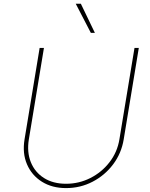

<svg xmlns="http://www.w3.org/2000/svg" viewBox="-20 -980 790 1012"><path d="M688.9 -727.3H711.6L632.1 -245.7Q620 -171.9 576.3 -113.8Q532.7 -55.8 468 -22.2Q403.4 11.4 328.1 11.4Q254.3 11.4 200.6 -22.4Q147 -56.1 122.2 -114.2Q97.3 -172.2 109.4 -245.7L188.9 -727.3H211.6L132.1 -245.7Q121.1 -178.3 142.4 -125.4Q163.7 -72.4 211.6 -41.9Q259.6 -11.4 328.1 -11.4Q396.7 -11.4 456.7 -41.9Q516.7 -72.4 557.5 -125.4Q598.4 -178.3 609.4 -245.7ZM480.1 -806.8H458.8L379.3 -960.2H406.2Z"/></svg>

Font: Inter UI Thin
Style: Italic
Weight: 100
Italic angle: -9.39999°
Designer: Rasmus Andersson
Foundry: rsms
Version: 3.2;8d6f07862